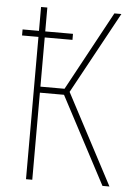

<svg xmlns="http://www.w3.org/2000/svg" viewBox="-52 -753 540 793"><g transform="rotate(5 218.0 -357.0)"><path d="M86 0H112V-361H212L403 0H432L234 -375L419 -714H390L212 -386H112V-590H227V-615H112V-714H86V-615H18V-590H86Z"/></g></svg>

Font: Noto Sans Condensed Thin
Style: Regular
Weight: 100
Width: 3
Designer: Monotype Design Team
Foundry: Monotype Imaging Inc.
Version: Version 2.013